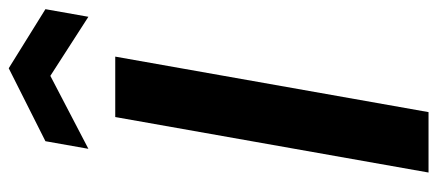

<svg xmlns="http://www.w3.org/2000/svg" viewBox="-294 -684 978 429"><g transform="rotate(-90 194.5 -469.0)"><path d="M24 0 148 -700H283L159 0ZM77 -760 94 -856 257 -938 389 -856 372 -760 240 -845Z"/></g></svg>

Font: DM Sans 17pt
Style: Bold Italic
Weight: 700
Italic angle: -10°
Version: Version 4.004;gftools[0.9.30]